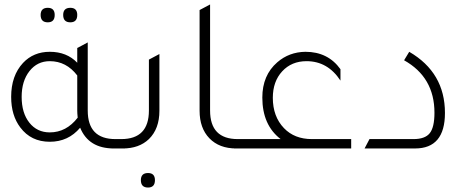

<svg xmlns="http://www.w3.org/2000/svg" viewBox="-20 -665 2083 860"><path d="M194 -565Q162 -565 162 -598Q162 -630 194 -630Q225 -630 225 -598Q225 -565 194 -565ZM295 -565Q263 -565 263 -598Q263 -630 295 -630Q326 -630 326 -598Q326 -565 295 -565ZM497 -42H540V0H490Q377 0 339 -93Q286 -30 203 -30Q119 -30 71 -94Q30 -148 30 -231Q30 -326 83 -383Q130 -433 203 -433Q279 -433 326 -384V-450L373 -475V-170Q373 -42 497 -42ZM326 -327Q277 -391 203 -391Q147 -391 112 -346.5Q77 -302 77 -231Q77 -159 111.5 -115.5Q146 -72 203 -72Q277 -72 328 -138Q326 -158 326 -169Z M480 0V-42H523Q647 -42 647 -170V-398L694 -423V-169Q694 -88 647 -42Q603 0 530 0ZM643 175Q611 175 611 142Q611 110 643 110Q674 110 674 142Q674 175 643 175Z M1038 0Q962 0 918 -45.5Q874 -91 874 -169V-620L921 -645V-170Q921 -42 1045 -42H1088V0Z M1553 -42V0H1028V-42H1237Q1155 -105 1155 -228Q1155 -328 1222 -386Q1275 -432 1348 -433Q1449 -433 1505 -355V-304Q1448 -391 1353 -391Q1286 -391 1244 -345.5Q1202 -300 1202 -227Q1202 -143 1252 -91Q1299 -42 1377 -42Z M1613 0 1635 -42H1832Q1884 -42 1905 -68.5Q1926 -95 1926 -160Q1926 -319 1790 -395L1813 -433Q1973 -340 1973 -159Q1973 0 1839 0Z"/></svg>

Font: TajawalTap
Style: Regular
Weight: 300
Designer: Boutros Fonts
Foundry: Created by Boutros International 2017
Version: Version 2.700